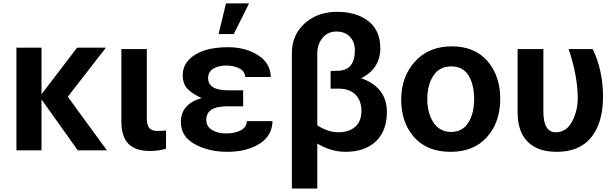

<svg xmlns="http://www.w3.org/2000/svg" viewBox="-20 -841 3561 1113"><path d="M75.2 30.3V-564.5H220.7V-294.9L426.8 -564.5H593.8L373 -280.3L599.6 30.3H430.7L220.7 -264.6V30.3Z M683.6 -136.7V-556.6H831.1V-154.3Q831.1 -115.2 845.7 -98.6Q860.4 -82 892.6 -82Q924.8 -82 942.4 -85V21.5Q898.4 34.2 850.6 34.2Q764.6 34.2 724.1 -7.8Q683.6 -49.8 683.6 -136.7Z M1028.3 -133.8Q1028.3 -237.3 1148.4 -272.5Q1098.6 -294.9 1068.8 -324.2Q1039.1 -353.5 1039.1 -405.8Q1039.1 -458 1077.1 -497.1Q1147.5 -567.4 1301.8 -567.4Q1402.3 -567.4 1475.1 -521.5Q1547.9 -475.6 1549.8 -394.5H1401.4Q1399.4 -428.7 1367.2 -444.8Q1335 -460.9 1291 -460.9Q1247.1 -460.9 1216.8 -442.9Q1186.5 -424.8 1186.5 -387.7Q1186.5 -317.4 1303.7 -317.4H1389.6V-224.6H1295.9Q1175.8 -224.6 1175.8 -146.5Q1175.8 -107.4 1209.5 -87.4Q1243.2 -67.4 1292 -67.4Q1340.8 -67.4 1375 -85Q1409.2 -102.5 1411.1 -138.7H1559.6Q1557.6 -52.7 1482.9 -6.8Q1408.2 39.1 1298.8 39.1Q1189.5 39.1 1108.9 -5.4Q1028.3 -49.8 1028.3 -133.8ZM1247.1 -643.6 1290 -821.3H1423.8L1335 -643.6Z M1671.9 252V-532.2Q1671.9 -638.7 1746.6 -705.6Q1821.3 -772.5 1934.1 -772.5Q2046.9 -772.5 2115.7 -718.3Q2184.6 -664.1 2184.6 -561.5Q2184.6 -443.4 2074.2 -387.7Q2222.7 -334 2222.7 -192.4Q2222.7 -82 2158.7 -21.5Q2094.7 39.1 1982.4 39.1Q1899.4 39.1 1819.3 -8.8V252ZM1819.3 -114.3Q1881.8 -74.2 1942.4 -74.2Q2002.9 -74.2 2039.1 -106Q2075.2 -137.7 2075.2 -197.8Q2075.2 -257.8 2040.5 -292.5Q2005.9 -327.1 1943.4 -327.1H1896.5V-429.7L1938.5 -430.7Q2037.1 -432.6 2037.1 -548.8Q2037.1 -597.7 2008.3 -627.9Q1979.5 -658.2 1930.2 -658.2Q1880.9 -658.2 1850.1 -621.6Q1819.3 -585 1819.3 -530.3Z M2380.9 -45.4Q2305.7 -129.9 2305.7 -263.2Q2305.7 -396.5 2385.7 -484.4Q2465.8 -572.3 2599.1 -572.3Q2732.4 -572.3 2806.2 -486.3Q2879.9 -400.4 2879.9 -267.1Q2879.9 -133.8 2803.7 -47.4Q2727.5 39.1 2591.8 39.1Q2456.1 39.1 2380.9 -45.4ZM2492.2 -402.3Q2457 -348.6 2457 -266.6Q2457 -184.6 2493.2 -130.4Q2529.3 -76.2 2595.2 -76.2Q2661.1 -76.2 2694.8 -129.9Q2728.5 -183.6 2728.5 -266.6Q2728.5 -349.6 2696.3 -402.8Q2664.1 -456.1 2595.7 -456.1Q2527.3 -456.1 2492.2 -402.3Z M2980.5 -189.5V-556.6H3129.9V-193.4Q3129.9 -74.2 3202.1 -74.2Q3262.7 -74.2 3295.9 -135.7Q3329.1 -197.3 3329.1 -274.4Q3328.1 -402.3 3276.4 -556.6H3416Q3475.6 -431.6 3475.6 -280.8Q3475.6 -129.9 3407.7 -45.4Q3339.8 39.1 3208 39.1Q3096.7 39.1 3038.6 -19.5Q2980.5 -78.1 2980.5 -189.5Z"/></svg>

Font: GenEi M Gothic v2 Bold
Style: Regular
Weight: 700
Version: Version 2.0